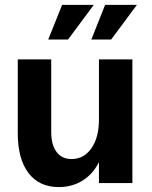

<svg xmlns="http://www.w3.org/2000/svg" viewBox="-20 -740 615 776"><path d="M217.8 16.1Q138.2 16.1 95 -40.8Q51.8 -97.7 51.8 -201.2V-500H187V-207Q187 -154.8 208.5 -126Q230 -97.2 269 -97.2Q319.3 -97.2 349.6 -140.9Q379.9 -184.6 379.9 -256.8V-500H515.1V0H379.9V-85Q356.4 -37.1 314.2 -10.5Q272 16.1 217.8 16.1ZM174.8 -580.1 231 -720.2H358.9L254.9 -580.1ZM349.1 -580.1 404.8 -720.2H533.2L429.2 -580.1Z"/></svg>

Font: Uncut Sans
Style: Bold
Weight: 700
Designer: Kasper Nordkvist
Foundry: UNCUT.wtf
Version: Version 1.304;Glyphs 3.2 (3246)